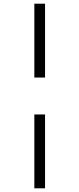

<svg xmlns="http://www.w3.org/2000/svg" viewBox="-20 -731 429 1040"><path d="M166 -311V-711H224V-311ZM166 289V-111H224V289Z"/></svg>

Font: EauTestInfant
Style: Regular
Weight: 400
Designer: Christian Thalmann (Catharsis Fonts)
Version: Version 0.001;PS 000.001;hotconv 1.0.88;makeotf.lib2.5.64775